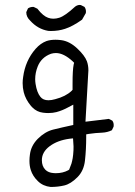

<svg xmlns="http://www.w3.org/2000/svg" viewBox="-20 -636 540 770"><path d="M85.4 -586.4Q85.4 -567.9 101.1 -553.2Q131.3 -519.5 173.3 -512.2Q178.7 -511.7 184.1 -511.7Q214.8 -511.7 241.2 -520.5Q271.5 -530.3 309.1 -557.1L324.2 -583.5Q324.7 -586.4 324.7 -589.4Q324.7 -600.6 318.8 -608.4L304.2 -615.7Q302.7 -616.2 299.1 -616.2Q295.4 -616.2 290.5 -614.5Q285.6 -612.8 281.2 -609.4Q241.2 -572.3 217.8 -564.9Q205.6 -561 193.8 -561Q171.9 -561 153.3 -576.2Q142.1 -585.4 129.9 -601.1L115.7 -607.9Q114.3 -608.4 113.3 -608.4Q101.6 -608.4 92.3 -602.5L85.4 -587.4Q85.4 -586.9 85.4 -586.4ZM174.3 -233.9Q152.8 -233.9 142.1 -247.6Q127.9 -265.1 122.6 -299.8Q121.1 -309.6 121.1 -318.4Q121.1 -344.2 131.3 -369.6Q138.2 -387.2 151.4 -400.1Q164.6 -413.1 184.6 -420.4Q194.3 -423.3 204.1 -423.3Q235.8 -423.3 272 -389.6L277.3 -384.3L275.4 -377Q271 -355 271 -300.8Q271 -291.5 271 -275.9L267.1 -271.5Q243.2 -249 201.7 -238.3Q186.5 -233.9 174.3 -233.9ZM203.6 58.6Q199.2 58.6 194.3 58.1Q173.8 56.6 162.1 44.9Q147.9 30.8 147.9 6.3Q147.9 -26.4 179.4 -49.8Q210.9 -73.2 258.8 -79.6L272.9 -81.1Q274.9 -56.2 274.9 -49.1Q274.9 -42 274.7 -33.7Q274.4 -25.4 273.4 -16.1Q272.5 -6.8 271.5 -1.5Q270.5 3.9 269.3 9.3Q268.1 14.6 266.6 20Q263.2 30.3 257.3 44.4L253.4 46.9Q231.9 58.6 203.6 58.6ZM334.5 -353.5Q334.5 -373.5 328.6 -390.1Q319.8 -413.6 289.3 -442.1Q258.8 -470.7 225.1 -475.1Q212.9 -476.6 202.6 -476.6Q181.6 -476.6 166 -471.2Q142.6 -462.4 123 -440.4Q81.5 -393.1 72.8 -327.1Q70.8 -314.5 70.8 -302.7Q70.8 -283.7 75.2 -266.1Q82.5 -237.3 104 -211.4L109.9 -205.1Q127.9 -187 152.3 -184.1Q164.1 -182.6 173.3 -182.6Q191.9 -182.6 206.5 -186.5Q230.5 -192.9 254.4 -206.1L273.9 -216.3V-134.8Q228.5 -125 192.9 -116.2Q160.2 -107.9 131.3 -79.1Q104.5 -51.8 100.1 -17.1Q98.1 -3.4 98.1 8.8Q98.1 29.8 103.5 45.9Q111.3 70.8 132.3 90.8Q152.3 110.4 183.1 113.8Q212.4 113.8 238 107.7Q263.7 101.6 290.5 74.7Q316.4 48.8 320.8 7.3Q325.7 -37.6 325.7 -85.9V-97.2L336.9 -99.1Q362.8 -103 390.1 -104Q411.1 -105 428.7 -113.8L435.5 -127.9Q436 -131.3 436 -134.3Q436 -145 430.2 -152.3L416.5 -159.2L322.8 -147.9L333.5 -336.4Q334.5 -345.2 334.5 -353.5Z"/></svg>

Font: NaikaiFont
Style: ExtraLight
Weight: 200
Version: Version 1.89